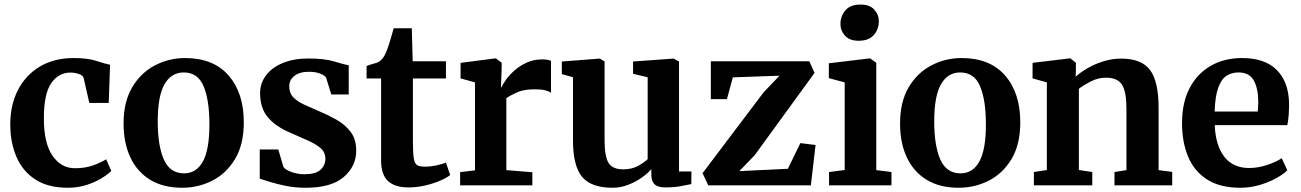

<svg xmlns="http://www.w3.org/2000/svg" viewBox="-20 -830 5826 860"><path d="M26 -273Q26 -360 60.5 -427Q95 -494 158.8 -532Q222.5 -570 310.5 -570Q373 -570 411.5 -557.2Q450 -544.5 473 -540L467 -369H380L355 -479Q352.5 -492.5 333 -498.8Q313.5 -505 296 -505Q243 -505 210 -458.2Q177 -411.5 176.5 -303Q176 -189.5 214.8 -133Q253.5 -76.5 315.5 -76.5Q362 -76.5 397 -89.2Q432 -102 455.5 -116.5L478.5 -64.5Q464.5 -50 436 -32.2Q407.5 -14.5 368.5 -1.8Q329.5 11 284 11Q195 11 138 -26.2Q81 -63.5 53.5 -127.8Q26 -192 26 -273Z M533.5 -276.5Q533.5 -374 572.2 -439.2Q611 -504.5 674 -537.2Q737 -570 809 -570Q936 -570 1004 -491.8Q1072 -413.5 1072 -282.5Q1072 -183 1033 -118Q994 -53 931.2 -21Q868.5 11 796 11Q711.5 11 653 -24.5Q594.5 -60 564 -124.8Q533.5 -189.5 533.5 -276.5ZM804.5 -53.5Q859.5 -53.5 888.8 -106.8Q918 -160 918 -272Q918 -381.5 892 -443.5Q866 -505.5 803 -505.5Q747 -505.5 716.8 -452.5Q686.5 -399.5 686.5 -287Q686.5 -177 714 -115.2Q741.5 -53.5 804.5 -53.5Z M1226.5 -160.5 1249.5 -82.5Q1257 -70 1285 -59.8Q1313 -49.5 1343.5 -49.5Q1393 -49.5 1415.2 -69.2Q1437.5 -89 1437.5 -119.5Q1437.5 -146.5 1417.8 -164.8Q1398 -183 1362.8 -199Q1327.5 -215 1282.5 -234.5Q1215.5 -262.5 1180.2 -304Q1145 -345.5 1145 -412.5Q1145 -457.5 1171.8 -492.8Q1198.5 -528 1247.2 -548Q1296 -568 1361.5 -568Q1434 -568 1476.5 -554.8Q1519 -541.5 1542 -538V-407H1464L1440.5 -482.5Q1434.5 -492.5 1413.5 -500.5Q1392.5 -508.5 1365.5 -508.5Q1324 -509 1299.8 -491Q1275.5 -473 1275.5 -443Q1275.5 -413 1293.8 -394.2Q1312 -375.5 1341.2 -362Q1370.5 -348.5 1403.5 -334.5Q1446.5 -316.5 1486 -294.5Q1525.5 -272.5 1550.5 -239.5Q1575.5 -206.5 1575.5 -155Q1575.5 -85 1519.5 -37Q1463.5 11 1350 11Q1303 11 1262.8 3Q1222.5 -5 1191.8 -14.5Q1161 -24 1143.5 -29.5V-160.5Z M1810 9.5Q1748.5 9.5 1717.8 -19.2Q1687 -48 1687 -112V-478.5H1622V-534.5Q1639 -541 1657.2 -545.8Q1675.5 -550.5 1684.5 -558.5Q1694.5 -567.5 1700.2 -577.5Q1706 -587.5 1712.5 -604Q1720 -623 1728.8 -652.5Q1737.5 -682 1743.5 -703.5H1824.5L1828.5 -555.5H1977.5V-478.5H1829.5V-197.5Q1829.5 -144.5 1833.5 -120.5Q1837.5 -96.5 1849 -90Q1860.5 -83.5 1883.5 -83.5Q1908.5 -83.5 1935 -89.2Q1961.5 -95 1977.5 -101.5L1996.5 -46Q1979.5 -32.5 1949.2 -19.8Q1919 -7 1882.5 1.2Q1846 9.5 1810 9.5Z M2041 0V-59L2107.5 -67V-461L2043 -479V-548.5L2198.5 -568.5H2201L2227 -549V-527L2224 -439.5H2227Q2231.5 -452 2246 -472.5Q2260.5 -493 2284 -514Q2307.5 -535 2339 -549.5Q2370.5 -564 2409 -564Q2423 -564 2432.8 -562Q2442.5 -560 2448 -557.5V-414.5Q2438.5 -421.5 2421 -425.8Q2403.5 -430 2374.5 -430Q2326 -430 2295.2 -416Q2264.5 -402 2248 -390.5V-68L2364.5 -58.5V0Z M2960.5 9.5Q2927 9.5 2912.2 -4.2Q2897.5 -18 2897.5 -46V-72.5Q2881 -53 2853.5 -33.8Q2826 -14.5 2792.5 -1.8Q2759 11 2724 11Q2627.5 11 2587 -38.2Q2546.5 -87.5 2546.5 -201.5V-484L2496.5 -498V-554.5L2666 -567.5H2667L2688 -554.5V-202Q2688 -130 2705.5 -100.8Q2723 -71.5 2771.5 -71.5Q2810.5 -71.5 2838.5 -87.2Q2866.5 -103 2881 -117V-484L2815.5 -499.5V-554.5L2995.5 -567.5H2998L3021.5 -554.5V-62H3077L3076.5 -5.5Q3058.5 -1.5 3028.5 4Q2998.5 9.5 2960.5 9.5Z M3471.5 -491 3262.5 -483.5 3236 -386H3164V-555.5H3605L3628.5 -503.5L3360.5 -135L3291.5 -63.5L3509 -74L3565 -189L3633 -180.5L3612 0H3152L3127 -54.5L3400 -416Z M3763.5 -68.5V-461L3692.5 -480V-546.5L3875.5 -568.5H3877.5L3905 -549V-68L3973 -59.5V0H3693.5V-59.5ZM3825.5 -647.5Q3785 -647.5 3764.8 -670.2Q3744.5 -693 3744.5 -722Q3744.5 -757.5 3766.5 -783.5Q3788.5 -809.5 3834 -809.5H3835Q3876 -809.5 3896.2 -786.8Q3916.5 -764 3916.5 -735Q3916.5 -699.5 3894.2 -673.5Q3872 -647.5 3826.5 -647.5Z M4011.5 -276.5Q4011.5 -374 4050.2 -439.2Q4089 -504.5 4152 -537.2Q4215 -570 4287 -570Q4414 -570 4482 -491.8Q4550 -413.5 4550 -282.5Q4550 -183 4511 -118Q4472 -53 4409.2 -21Q4346.5 11 4274 11Q4189.5 11 4131 -24.5Q4072.5 -60 4042 -124.8Q4011.5 -189.5 4011.5 -276.5ZM4282.5 -53.5Q4337.5 -53.5 4366.8 -106.8Q4396 -160 4396 -272Q4396 -381.5 4370 -443.5Q4344 -505.5 4281 -505.5Q4225 -505.5 4194.8 -452.5Q4164.5 -399.5 4164.5 -287Q4164.5 -177 4192 -115.2Q4219.5 -53.5 4282.5 -53.5Z M4669 -68.5V-461L4605 -479V-548.5L4771.5 -568.5H4774.5L4799 -549V-510.5L4798 -486.5Q4819.5 -506 4851.8 -524.8Q4884 -543.5 4922.8 -555.5Q4961.5 -567.5 5002 -567.5Q5093 -567.5 5131.2 -516.5Q5169.5 -465.5 5169.5 -347V-68L5230.5 -60V0H4972V-59.5L5025.5 -68V-344Q5025.5 -418.5 5005.8 -450.2Q4986 -482 4933.5 -482Q4898.5 -482 4865.8 -465.2Q4833 -448.5 4812.5 -432.5V-68.5L4872.5 -59.5V0H4611V-59.5Z M5535.5 11Q5444.5 11 5386.8 -26Q5329 -63 5301.8 -128.2Q5274.5 -193.5 5274.5 -278.5Q5274.5 -369.5 5308.2 -434.8Q5342 -500 5402.8 -535Q5463.5 -570 5543.5 -570Q5645 -570 5698.2 -517.2Q5751.5 -464.5 5754 -368.5Q5754 -305.5 5746 -269.5H5421Q5424.5 -180 5463.2 -128.8Q5502 -77.5 5575 -77.5Q5615.5 -77.5 5657 -91.5Q5698.5 -105.5 5721 -121.5L5746 -67.5Q5730 -50.5 5697.2 -32.2Q5664.5 -14 5622.2 -1.5Q5580 11 5535.5 11ZM5420.5 -330.5H5614Q5614.5 -341 5615.2 -352.5Q5616 -364 5616 -373Q5616 -432.5 5596.2 -469Q5576.5 -505.5 5527 -505.5Q5497.5 -505.5 5474.2 -490.8Q5451 -476 5437 -438.2Q5423 -400.5 5420.5 -330.5Z"/></svg>

Font: Merriweather
Style: Bold
Weight: 700
Designer: Eben Sorkin
Foundry: Eben Sorkin
Version: Version 2.100; ttfautohint (v1.7.19-72a1) -l 8 -r 50 -G 200 